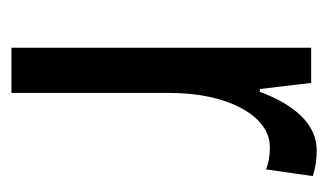

<svg xmlns="http://www.w3.org/2000/svg" viewBox="-142 -446 587 344"><g transform="rotate(90 152.0 -273.5)"><path d="M249 -547C202 -547 167 -507 144 -445H139L128 -537H65V0H146V-280C145 -385 186 -463 243 -463C258 -463 271 -461 283 -456L295 -540C279 -545 264 -547 249 -547Z"/></g></svg>

Font: Noto Sans Ethiopic ExtCond
Style: Regular
Weight: 400
Width: 2
Designer: Monotype Design Team
Foundry: Monotype Imaging Inc.
Version: Version 2.102